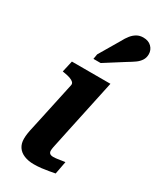

<svg xmlns="http://www.w3.org/2000/svg" viewBox="-209 -893 806 967"><g transform="rotate(30 194.5 -409.5)"><path d="M163 5Q132 5 107.5 -5Q83 -15 70 -34.5Q57 -54 57 -82Q57 -97 59.5 -113.5Q62 -130 68 -156Q74 -182 83 -225L128 -434Q130 -444 123 -451Q116 -458 102 -463Q88 -468 68 -471L57 -473L72 -539H296L227 -216Q220 -180 214.5 -156.5Q209 -133 206.5 -119Q204 -105 204 -98Q204 -87 210.5 -81.5Q217 -76 230 -76Q243 -76 255 -78Q267 -80 278 -81.5Q289 -83 297 -84L283 -10Q267 -7 248 -3.5Q229 0 207.5 2.5Q186 5 163 5ZM233 -751Q245 -774 258 -790Q271 -806 287 -815Q303 -824 324 -824Q354 -824 371.5 -806.5Q389 -789 389 -764Q389 -744 379 -728.5Q369 -713 352 -701Q335 -689 313 -676L201 -605H159L164 -634Z"/></g></svg>

Font: Roboto Serif 20pt SemiBold
Style: Italic
Weight: 600
Italic angle: -10°
Version: Version 1.007